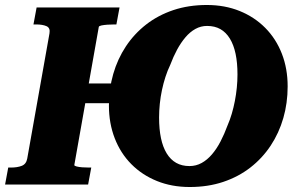

<svg xmlns="http://www.w3.org/2000/svg" viewBox="-46 -740 1201 770"><path d="M197.8 -405.2H544L530.4 -326.2H183ZM-25.6 0 -13 -68H-2.6Q23.6 -68 41.4 -75Q59.2 -82 63.2 -104L152.4 -606Q156.4 -628 140.6 -635Q124.8 -642 98.6 -642H88.2L100.8 -710H433.4L420.8 -642H412.4Q398.8 -642 384.8 -641Q370.8 -640 361 -638Q351.2 -636 350.2 -632L252 -78Q252 -75 261 -72.5Q270 -70 284 -69Q298 -68 311.6 -68H320L307.4 0ZM714.8 10Q642.8 10 583.3 -14.1Q523.8 -38.2 480.6 -81.8Q437.4 -125.4 414.1 -185.5Q390.8 -245.6 390.8 -316.6Q390.8 -383 408.1 -443.2Q425.4 -503.4 458.8 -553.9Q492.2 -604.4 540.1 -641.7Q588 -679 649.2 -699.5Q710.4 -720 783.6 -720Q855.6 -720 915.1 -695.9Q974.6 -671.8 1017.8 -628.2Q1061 -584.6 1084.3 -524.8Q1107.6 -465 1107.6 -393.4Q1107.6 -327 1090.3 -266.8Q1073 -206.6 1039.6 -156.1Q1006.2 -105.6 958.3 -68.3Q910.4 -31 849.2 -10.5Q788 10 714.8 10ZM784.6 -636Q759.4 -636 737.7 -624Q716 -612 697.6 -590.3Q679.2 -568.6 664.1 -540.6Q649 -512.6 636.8 -480Q625.8 -457.2 617.5 -431.5Q609.2 -405.8 603.5 -378.8Q597.8 -351.8 594.9 -323.9Q592 -296 592 -268.6Q592 -221.8 599.6 -185.8Q607.2 -149.8 622.6 -124.7Q638 -99.6 660.7 -86.8Q683.4 -74 713.8 -74Q740.2 -74 762.7 -86.4Q785.2 -98.8 804.2 -121.1Q823.2 -143.4 838.5 -172.9Q853.8 -202.4 866 -235.6Q876.2 -259 883.5 -283.8Q890.8 -308.6 895.9 -335Q901 -361.4 903.7 -388.3Q906.4 -415.2 906.4 -441.4Q906.4 -488.2 898.8 -524.2Q891.2 -560.2 875.8 -585.3Q860.4 -610.4 837.9 -623.2Q815.4 -636 784.6 -636Z"/></svg>

Font: Roboto Serif 20pt
Style: Italic
Weight: 400
Italic angle: -10°
Designer: Greg Gazdowicz
Foundry: Commercial Type
Version: Version 1.008